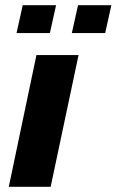

<svg xmlns="http://www.w3.org/2000/svg" viewBox="-20 -723 451 743"><path d="M14 0 121 -510H284L176 0ZM258 -595 282 -703H411L387 -595ZM44 -595 68 -703H197L173 -595Z"/></svg>

Font: Saira
Style: Bold Italic
Weight: 700
Italic angle: -12°
Designer: Hector Gatti with collaboration of the Omnibus-Type team
Foundry: Omnibus-Type
Version: Version 1.100; ttfautohint (v1.8.3)